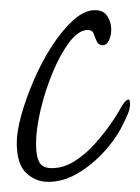

<svg xmlns="http://www.w3.org/2000/svg" viewBox="-20 -338 276 378"><path d="M75 20Q50 20 31.5 2.5Q13 -15 13 -57Q13 -79 22 -111.5Q31 -144 46.5 -180Q62 -216 82 -247Q102 -278 124 -298Q146 -318 167 -318Q184 -318 191.5 -306Q199 -294 199 -280Q199 -268 194.5 -258.5Q190 -249 182 -249Q174 -249 170.5 -256.5Q167 -264 164.5 -271.5Q162 -279 153 -279Q135 -279 117 -255.5Q99 -232 84 -196Q69 -160 60 -122Q51 -84 51 -55Q51 -30 57.5 -18.5Q64 -7 82 -7Q105 -7 126.5 -20.5Q148 -34 166 -54Q184 -74 196.5 -92Q209 -110 214 -119Q226 -142 233 -142Q236 -142 236 -134Q236 -124 232 -114.5Q228 -105 224 -97Q210 -67 186 -40.5Q162 -14 133.5 3Q105 20 75 20Z"/></svg>

Font: Inspiration
Style: Regular
Weight: 400
Designer: Robert E. Leuschke
Foundry: Robert E. Leuschke
Version: Version 2.010; ttfautohint (v1.8.3)